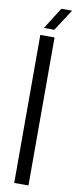

<svg xmlns="http://www.w3.org/2000/svg" viewBox="-105 -989 406 1022"><g transform="rotate(10 98.5 -478.0)"><path d="M53 0V-800H130V0ZM65.5 -840 139 -956.5H197L121.5 -840Z"/></g></svg>

Font: Big Shoulders Stencil Display Thin Medium
Style: Regular
Weight: 500
Version: Version 2.001